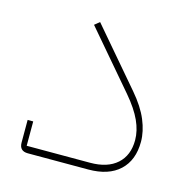

<svg xmlns="http://www.w3.org/2000/svg" viewBox="-79 -555 621 632"><g transform="rotate(15 232.0 -239.5)"><path d="M69 0Q40 0 40 -29V-106H59V-23H275Q334 -23 366.5 -52Q399 -81 399 -133Q399 -165 383.5 -199Q368 -233 334 -273L170 -465L187 -479L351 -287Q387 -245 403 -206.5Q419 -168 419 -133Q419 -70 381.5 -35Q344 0 275 0Z"/></g></svg>

Font: IBM Plex Sans Arabic Thin
Style: Regular
Weight: 100
Designer: Mike Abbink, Paul van der Laan, Pieter van Rosmalen, Wael Morcos, Khajak Apelian
Foundry: Bold Monday
Version: Version 1.101